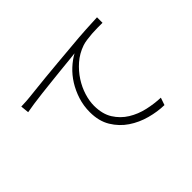

<svg xmlns="http://www.w3.org/2000/svg" viewBox="-141 -988 1282 1282"><g transform="rotate(-45 500.0 -347.5)"><path d="M97 -650Q125 -651 145 -652Q165 -653 180 -655Q200 -657 245.5 -662Q291 -667 350.5 -673Q410 -679 479.5 -685Q549 -691 617 -697Q702 -705 765 -708.5Q828 -712 876 -714V-662Q854 -662 828 -662Q802 -662 775.5 -660Q749 -658 724 -654.5Q699 -651 681 -645Q623 -625 579 -586.5Q535 -548 505 -501.5Q475 -455 459.5 -405Q444 -355 444 -311Q444 -232 477 -179.5Q510 -127 562 -95Q614 -63 676.5 -49Q739 -35 798 -33L780 19Q717 18 648.5 -0.5Q580 -19 523.5 -57Q467 -95 430.5 -155Q394 -215 394 -300Q394 -360 411.5 -414.5Q429 -469 457.5 -514.5Q486 -560 523.5 -594.5Q561 -629 600 -650Q578 -647 540 -643.5Q502 -640 455 -635Q408 -630 357 -624.5Q306 -619 258 -613.5Q210 -608 169.5 -602Q129 -596 103 -591L97 -650Z"/></g></svg>

Font: SpoqaHanSansJP-Light
Style: Regular
Weight: 300
Designer: [Source Han Sans]
Ryoko NISHIZUKA  (kana & ideographs); Paul D. Hunt (Latin, Greek & Cyrillic); Wenlong ZHANG  (bopomofo
Foundry: Spoqa (http://bi.spoqa.com)
Version: Version 1.002.20150607